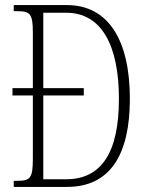

<svg xmlns="http://www.w3.org/2000/svg" viewBox="-20 -734 575 754"><path d="M34 0H243C413 0 490 -127 490 -346C490 -577 405 -714 243 -714H34V-690H48C97 -690 109 -681 109 -608V-388H29V-359H109V-110C109 -33 98 -24 48 -24H34ZM239 -30H150V-359H309V-388H150V-684H240C378 -684 447 -557 447 -346C447 -134 378 -30 239 -30Z"/></svg>

Font: Noto Serif Lao ExtraCondensed ExtraLight
Style: Regular
Weight: 200
Width: 2
Designer: Monotype Design Team
Foundry: Monotype Imaging Inc.
Version: Version 2.003